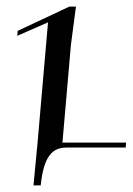

<svg xmlns="http://www.w3.org/2000/svg" viewBox="-20 -580 400 579"><path d="M93.3 -150 81 -21H102.8C111.7 -109 138.2 -135 180.2 -135H359L360.3 -150H168.3L193.9 -445L209 -560H189L33.4 -487L32.1 -472L124.8 -512.6Z"/></svg>

Font: Galberik
Style: Regular
Weight: 400
Designer: Gluk
Foundry: Gluk
Version: Version 0.50